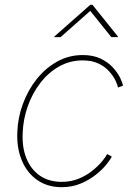

<svg xmlns="http://www.w3.org/2000/svg" viewBox="-20 -778 566 806"><path d="M238.8 7.8Q180.2 7.8 137.2 -21.7Q94.2 -51.3 72 -103.5Q49.8 -155.8 52.7 -222.7Q54.7 -284.2 76.2 -342.3Q97.7 -400.4 134.5 -446.5Q171.4 -492.7 220.5 -519.8Q269.5 -546.9 327.1 -546.9Q372.1 -546.9 403.3 -531.5Q434.6 -516.1 454.6 -493.9Q474.6 -471.7 484.6 -450.7Q494.6 -429.7 496.1 -418L475.1 -410.6Q473.6 -421.4 464.6 -440.2Q455.6 -459 438.2 -478.5Q420.9 -498 393.6 -511.2Q366.2 -524.4 327.1 -524.4Q272.5 -524.4 227.3 -498.5Q182.1 -472.7 148.7 -429Q115.2 -385.3 96.2 -330.8Q77.1 -276.4 75.2 -219.2Q72.3 -157.7 91.6 -111.6Q110.8 -65.4 148.4 -40Q186 -14.6 238.8 -14.6Q278.3 -14.6 311.3 -28.3Q344.2 -42 368.9 -62.3Q393.6 -82.5 409.2 -101.6Q424.8 -120.6 429.7 -131.3L449.2 -121.1Q444.3 -109.4 427.2 -88.1Q410.2 -66.9 382.8 -44.9Q355.5 -22.9 319.1 -7.6Q282.7 7.8 238.8 7.8ZM234.4 -622.1H207.5L208 -624.5L358.9 -757.8H368.2L475.1 -624.5L474.6 -622.1H447.3L358.9 -732.4Z"/></svg>

Font: Inter 18pt Thin
Style: Italic
Weight: 250
Italic angle: -9.3988°
Version: Version 4.001;git-66647c0bb